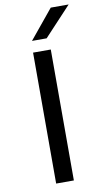

<svg xmlns="http://www.w3.org/2000/svg" viewBox="-98 -936 529 982"><g transform="rotate(-10 166.5 -445.5)"><path d="M116 -740 240 -891H333L192 -740ZM111 0V-680H203V0Z"/></g></svg>

Font: Martel Sans
Style: Regular
Weight: 400
Designer: Dan Reynolds and Mathieu Réguer
Foundry: Dan Reynolds and Mathieu Réguer
Version: Version 1.001;PS 001.001;hotconv 1.0.70;makeotf.lib2.5.58329